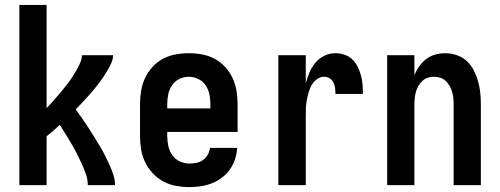

<svg xmlns="http://www.w3.org/2000/svg" viewBox="-20 -755 2040 783"><path d="M59 0V-735H170V-314Q182 -326 193 -338.5Q204 -351 214.5 -363.5Q225 -376 235.5 -388.5Q246 -401 256 -414Q266 -427 275 -441Q284 -455 292 -469Q300 -483 307 -498.5Q314 -514 314 -530H441Q441 -513 433.5 -497Q426 -481 417.5 -466.5Q409 -452 399.5 -438Q390 -424 379.5 -410.5Q369 -397 358 -384Q347 -371 335.5 -358.5Q324 -346 312.5 -333.5Q301 -321 289 -309Q302 -291 314.5 -273Q327 -255 339 -236.5Q351 -218 362.5 -199.5Q374 -181 385.5 -162Q397 -143 407 -123.5Q417 -104 426 -84Q435 -64 442 -43Q449 -22 449 0H338Q338 -23 330.5 -44.5Q323 -66 313.5 -87Q304 -108 293.5 -128.5Q283 -149 271.5 -168.5Q260 -188 248 -207.5Q236 -227 224 -246Q224 -246 224 -246Q224 -246 224 -246Q211 -234 197.5 -222Q184 -210 170 -199V0Z M752 8Q725 8 697.5 3Q670 -2 646 -15Q622 -28 603 -48.5Q584 -69 572 -93.5Q560 -118 555.5 -145.5Q551 -173 551 -200V-330Q551 -357 555.5 -384.5Q560 -412 571.5 -436.5Q583 -461 601.5 -481.5Q620 -502 644 -515Q668 -528 695.5 -533Q723 -538 750 -538Q777 -538 804.5 -533Q832 -528 856 -515Q880 -502 898.5 -481.5Q917 -461 928.5 -436.5Q940 -412 944.5 -384.5Q949 -357 949 -330V-217H662V-200Q662 -180 666.5 -159.5Q671 -139 682.5 -122.5Q694 -106 713 -97Q732 -88 752 -88Q767 -88 781.5 -91Q796 -94 808 -102.5Q820 -111 827.5 -124.5Q835 -138 836 -152H947Q946 -129 938.5 -106Q931 -83 917.5 -64Q904 -45 885 -30.5Q866 -16 844 -7.5Q822 1 799 4.5Q776 8 752 8ZM662 -313H838V-330Q838 -350 834 -370Q830 -390 818.5 -407Q807 -424 788.5 -433Q770 -442 750 -442Q730 -442 711.5 -433Q693 -424 681.5 -407Q670 -390 666 -370Q662 -350 662 -330Z M1115 0V-530H1227V-415Q1233 -438 1242 -459.5Q1251 -481 1266 -499Q1281 -517 1302.5 -527.5Q1324 -538 1347 -538Q1366 -538 1384.5 -532Q1403 -526 1416.5 -513Q1430 -500 1438.5 -483Q1447 -466 1452 -447.5Q1457 -429 1458.5 -410Q1460 -391 1460 -372H1348Q1348 -384 1346.5 -396Q1345 -408 1340 -418.5Q1335 -429 1324.5 -435.5Q1314 -442 1302 -442Q1286 -442 1272.5 -432Q1259 -422 1251 -408Q1243 -394 1238.5 -378Q1234 -362 1231 -346Q1228 -330 1227.5 -313.5Q1227 -297 1227 -281V0Z M1559 0V-530H1670V-448Q1678 -468 1690 -485Q1702 -502 1718.5 -514.5Q1735 -527 1755 -532.5Q1775 -538 1796 -538Q1820 -538 1843 -530Q1866 -522 1883.5 -506Q1901 -490 1912 -468.5Q1923 -447 1929.5 -424Q1936 -401 1938.5 -377.5Q1941 -354 1941 -330V0H1830V-330Q1830 -343 1828.5 -356Q1827 -369 1823.5 -381.5Q1820 -394 1813.5 -405Q1807 -416 1797.5 -425Q1788 -434 1775.5 -438Q1763 -442 1750 -442Q1737 -442 1724.5 -438Q1712 -434 1702.5 -425Q1693 -416 1686.5 -405Q1680 -394 1676.5 -381.5Q1673 -369 1671.5 -356Q1670 -343 1670 -330V0Z"/></svg>

Font: iosevka_custom_sans_ss08
Style: Bold
Weight: 700
Designer: Belleve Invis
Foundry: Belleve Invis
Version: Version 10.3.0; ttfautohint (v1.8.3)